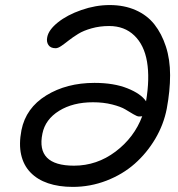

<svg xmlns="http://www.w3.org/2000/svg" viewBox="-20 -730 705 760"><path d="M268.1 9.8Q212.9 9.8 170.4 -4.6Q127.9 -19 100.6 -47.4Q73.2 -75.7 63.7 -117.7Q54.2 -159.7 64.9 -214.8Q82.5 -302.7 163.1 -352.3Q243.7 -401.9 354 -401.9Q430.7 -401.9 484.4 -380.4Q538.1 -358.9 558.1 -329.1Q573.2 -419.4 562 -485.6Q550.8 -551.8 511.7 -589.4Q472.7 -627 412.1 -627Q375 -627 342.8 -617.9Q310.5 -608.9 289.6 -595.9Q268.6 -583 252.2 -570.1Q235.8 -557.1 222.7 -548.1Q209.5 -539.1 200.2 -539.1Q180.2 -539.1 171.6 -552Q163.1 -564.9 167 -583Q172.4 -611.8 209.2 -641.4Q246.1 -670.9 302.2 -690.4Q358.4 -710 414.1 -710Q471.7 -710 517.1 -689.9Q562.5 -669.9 591.3 -633.3Q620.1 -596.7 636.7 -545.7Q653.3 -494.6 653.3 -432.6Q653.3 -370.6 640.1 -299.8Q627.9 -236.8 594.5 -180.4Q561 -124 513.2 -81.8Q465.3 -39.6 401.4 -14.9Q337.4 9.8 268.1 9.8ZM147.9 -201.2Q121.6 -74.2 272.9 -74.2Q363.3 -74.2 437.3 -129.9Q511.2 -185.5 543 -270Q539.1 -269 529.8 -269Q522.9 -269 508.1 -277.8Q493.2 -286.6 475.8 -297.1Q458.5 -307.6 424.1 -316.4Q389.6 -325.2 348.1 -325.2Q268.6 -325.2 213.9 -291.3Q159.2 -257.3 147.9 -201.2Z"/></svg>

Font: Shantell Sans Irregular
Style: Italic
Weight: 400
Italic angle: -11.31°
Designer: Stephen Nixon, Anya Danilova, Shantell Martin
Foundry: Arrow Type
Version: Version 1.006;[9816181b4]